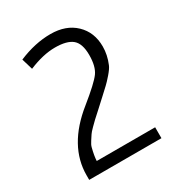

<svg xmlns="http://www.w3.org/2000/svg" viewBox="-157 -751 791 854"><g transform="rotate(-30 238.0 -324.0)"><path d="M424 -56V0H53V-23Q53 -174 204 -295Q287 -362 309 -392.5Q331 -423 331 -481.5Q331 -540 303.5 -563Q276 -586 215 -586Q154 -586 80 -555L63 -612Q148 -648 227.5 -648Q307 -648 354.5 -602.5Q402 -557 402 -484Q402 -441 384 -398Q378 -383 357.5 -359.5Q337 -336 325.5 -325.5Q314 -315 291 -293.5Q268 -272 242.5 -249Q217 -226 210 -219.5Q203 -213 185.5 -195.5Q168 -178 163.5 -170.5Q159 -163 148.5 -147.5Q138 -132 135 -120Q125 -81 124 -56Z"/></g></svg>

Font: Gafata
Style: Regular
Weight: 400
Designer: Lautaro Hourcade
Foundry: Lautaro Hourcade
Version: Version 4.002; ttfautohint (v0.94.20-1c74) -l 7 -r 28 -G 0 -